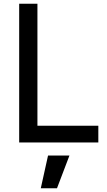

<svg xmlns="http://www.w3.org/2000/svg" viewBox="-20 -765 575 1031"><path d="M83 0H508V-90H181V-745H83ZM199 246H286L353 70H238Z"/></svg>

Font: Mluvka Medium
Style: Regular
Weight: 500
Designer: Modified by Jiří Krblich, Original typeface by Gumpita Rahayu
Foundry: Gumpita Rahayu & Jiří Krblich
Version: Version 2.000;Glyphs 3.1.1 (3134)